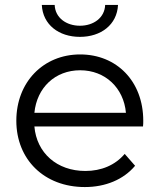

<svg xmlns="http://www.w3.org/2000/svg" viewBox="-20 -751 645 776"><path d="M119 -295C129 -397 203 -467 304 -467C405 -467 480 -396 489 -295ZM323 5C406 5 479 -25 526 -81L484 -129C445 -83 389 -60 325 -60C210 -60 128 -133 119 -240H558C559 -248 559 -257 559 -263C559 -422 452 -531 304 -531C155 -531 46 -419 46 -263C46 -107 158 5 323 5ZM303 -602C388 -602 453 -651 457 -731H405C403 -679 358 -647 303 -647C248 -647 203 -679 201 -731H149C153 -651 218 -602 303 -602Z"/></svg>

Font: Montserrat-Alt1
Style: Regular
Weight: 400
Designer: Differentunic
Foundry: Differentunic
Version: Version 7.222